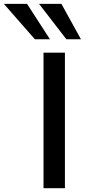

<svg xmlns="http://www.w3.org/2000/svg" viewBox="-155 -987 466 1007"><path d="M192.9 -781.2 49.8 -966.8H167L269.5 -781.2ZM27.8 -781.2 -134.8 -966.8H-13.2L106.9 -781.2ZM73.2 0V-710.9H185.5V0Z"/></svg>

Font: Ride Light
Style: Bold
Weight: 600
Version: Version 3.000